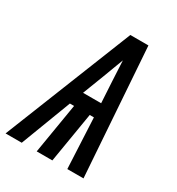

<svg xmlns="http://www.w3.org/2000/svg" viewBox="-206 -846 881 956"><g transform="rotate(30 235.0 -367.5)"><path d="M-30 0 263 -735H367L418 0H325L311 -289H287L239 0H149L197 -289H173L63 0ZM307 -368 300 -490Q299 -519 297 -548.5Q295 -578 294 -607Q283 -578 272 -548.5Q261 -519 250 -490L203 -368Z"/></g></svg>

Font: Iosevka SS18 Semibold
Style: Italic
Weight: 600
Italic angle: -9°
Monospace: yes
Designer: Belleve Invis
Foundry: Belleve Invis
Version: Version 25.1.1; ttfautohint (v1.8.4)